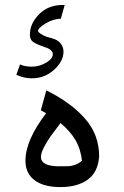

<svg xmlns="http://www.w3.org/2000/svg" viewBox="-20 -760 506 781"><path d="M61.5 -498Q80.6 -488.8 110.1 -488.8Q139.6 -488.8 167.2 -504.9Q194.8 -521 194.8 -539.1Q194.8 -558.6 160.6 -568.8Q125.5 -581.1 113.5 -590.3Q101.6 -599.6 101.6 -619.1Q101.6 -664.1 138.9 -701.9Q176.3 -739.7 233.9 -739.7H243.2L227.5 -684.1Q194.8 -682.6 164.8 -664.3Q134.8 -646 134.8 -633.8Q134.8 -631.8 135.7 -630.9Q152.8 -612.8 189 -605Q213.4 -599.1 225.8 -584.2Q238.3 -569.3 238.3 -549.8Q238.3 -511.2 200.2 -476.3Q162.1 -441.4 108.4 -441.4Q79.1 -441.4 46.4 -455.6ZM146.5 -121.6Q146.5 -83.5 221.7 -83.5Q247.6 -83.5 259.3 -84Q290 -85.9 313.5 -106Q308.1 -154.3 286.6 -190.7Q265.1 -227.1 226.1 -259.3Q200.2 -225.6 186 -205.8Q171.9 -186 159.2 -161.6Q146.5 -137.2 146.5 -121.6ZM167.5 -299.3 146 -311.5 168.5 -392.6Q270 -341.8 326.7 -276.6Q383.3 -211.4 383.3 -124Q378.9 -59.6 336.9 -29.3Q294.9 1 226.1 1Q157.2 1 120.4 -27.1Q83.5 -55.2 83.5 -106.4Q83.5 -189.5 167.5 -299.3Z"/></svg>

Font: Shahab
Style: Regular
Weight: 400
Designer: Mohammad Saleh Souzanchi
Foundry: http://font-store.ir
Version: Version:0.0.2;RFB:1.2.5;Building:2016-11-27 11:18:45.721916